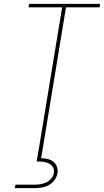

<svg xmlns="http://www.w3.org/2000/svg" viewBox="-20 -755 540 995"><path d="M184 0 302 -717H128L131 -735H499L496 -717H322L204 0ZM57 220 60 202H160Q175 202 190.5 199.5Q206 197 220.5 190Q235 183 246 170Q257 157 259 142Q262 127 255.5 114Q249 101 236.5 94Q224 87 209.5 84.5Q195 82 180 82H170L184 0H204L193 65Q210 65 227 69Q244 73 256.5 83Q269 93 275 109Q281 125 278 142Q275 161 262.5 178Q250 195 232 204.5Q214 214 195 217Q176 220 157 220Z"/></svg>

Font: Iosevka Thin Oblique
Style: Regular
Weight: 100
Italic angle: -9°
Monospace: yes
Designer: Belleve Invis
Foundry: Belleve Invis
Version: Version 32.5.0; ttfautohint (v1.8.4)